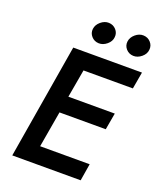

<svg xmlns="http://www.w3.org/2000/svg" viewBox="-162 -1001 909 1100"><g transform="rotate(20 292.0 -451.5)"><path d="M445 -839Q448 -865 471 -884.5Q494 -904 520 -903Q547 -902 564.5 -882.5Q582 -863 579 -837Q577 -811 553.5 -791.5Q530 -772 504 -773Q477 -774 459.5 -793.5Q442 -813 445 -839ZM234 -839Q237 -865 260 -884.5Q283 -904 309 -903Q336 -902 353.5 -882.5Q371 -863 368 -837Q366 -811 342.5 -791.5Q319 -772 293 -773Q266 -774 248.5 -793.5Q231 -813 234 -839ZM165 -700H238H584L566 -597H265L235 -426H518L500 -324H218L180 -104H482L465 0H48Z"/></g></svg>

Font: Jost* Medium
Style: Italic
Weight: 500
Italic angle: -10°
Version: Version 3.7